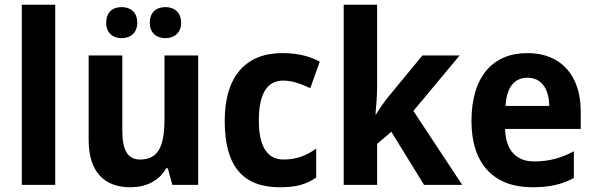

<svg xmlns="http://www.w3.org/2000/svg" viewBox="-20 -780 2508 810"><path d="M213 0V-760H72V0Z M428 -684C428 -641 456 -619 493 -619C530 -619 559 -641 559 -684C559 -729 530 -750 493 -750C456 -750 428 -729 428 -684ZM612 -684C612 -641 640 -619 678 -619C715 -619 744 -641 744 -684C744 -729 715 -750 678 -750C640 -750 612 -729 612 -684ZM816 -546H674V-281C674 -169 652 -107 571 -107C518 -107 496 -148 496 -227V-546H354V-190C354 -55 420 10 530 10C594 10 650 -15 681 -70H688L707 0H816Z M1161 10C1228 10 1270 -1 1314 -31V-153C1271 -123 1231 -107 1176 -107C1109 -107 1072 -160 1072 -271C1072 -382 1105 -440 1175 -440C1211 -440 1246 -428 1289 -408L1329 -520C1291 -540 1243 -556 1171 -556C1017 -556 928 -458 928 -270C928 -77 1006 10 1161 10Z M1571 -422V-760H1430V0H1571V-173L1631 -224L1769 0H1930L1724 -312L1919 -546H1762L1622 -376C1601 -351 1585 -327 1566 -297H1564C1568 -340 1571 -378 1571 -422Z M2205 -556C2060 -556 1969 -458 1969 -269C1969 -87 2065 10 2225 10C2298 10 2351 -2 2401 -29V-142C2345 -112 2295 -99 2233 -99C2157 -99 2113 -147 2111 -236H2430V-309C2430 -464 2345 -556 2205 -556ZM2205 -452C2267 -452 2296 -403 2297 -333H2113C2117 -417 2154 -452 2205 -452Z"/></svg>

Font: Noto Sans Malayalam SemiCondensed
Style: Bold
Weight: 700
Width: 4
Designer: Jelle Bosma - Monotype Design Team
Foundry: Monotype Imaging Inc.
Version: Version 2.104